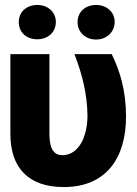

<svg xmlns="http://www.w3.org/2000/svg" viewBox="-20 -747 553 777"><path d="M22 -205C22 -66 97 10 238 10C410 10 490 -108 490 -275C490 -379 466 -459 432 -528H281L285 -518C312 -446 333 -368 334 -278C334 -236 324 -194 308 -167C293 -142 269 -119 233 -119C191 -119 180 -156 180 -207V-528H22ZM56 -658C56 -614 89 -588 131 -588C172 -588 206 -615 206 -658C206 -700 172 -727 131 -727C90 -727 56 -701 56 -658ZM294 -658C294 -615 327 -587 369 -587C410 -587 444 -616 444 -658C444 -700 410 -727 369 -727C328 -727 294 -701 294 -658Z"/></svg>

Font: Asimov Pro
Style: Blk
Weight: 900
Designer: Google
Version: Version 2.000980; 2014